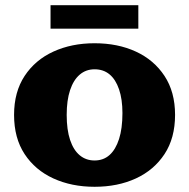

<svg xmlns="http://www.w3.org/2000/svg" viewBox="-20 -705 726 737"><path d="M343 12Q255 12 185 -20Q115 -52 74.5 -113.5Q34 -175 34 -264Q34 -352 74.5 -413.5Q115 -475 185 -507Q255 -539 343 -539Q432 -539 501.5 -507Q571 -475 611.5 -413.5Q652 -352 652 -264Q652 -175 611.5 -113.5Q571 -52 501.5 -20Q432 12 343 12ZM343 -89Q377 -89 400.5 -110Q424 -131 437 -171.5Q450 -212 450 -271Q450 -324 437 -362Q424 -400 400.5 -419.5Q377 -439 343 -439Q310 -439 286 -418.5Q262 -398 249 -359Q236 -320 236 -264Q236 -207 249 -168Q262 -129 286 -109Q310 -89 343 -89ZM174 -595V-685H511V-595Z"/></svg>

Font: Montagu Slab 24pt
Style: Bold
Weight: 700
Designer: Florian Karsten
Foundry: Florian Karsten
Version: Version 1.000